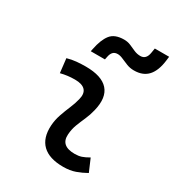

<svg xmlns="http://www.w3.org/2000/svg" viewBox="-191 -920 968 1050"><g transform="rotate(30 293.0 -395.5)"><path d="M471.7 -109.9 505.4 -31.2Q475.6 -14.2 442.4 -2.2Q409.2 9.8 366.2 9.8Q277.8 9.8 234.9 -31.7Q191.9 -73.2 196.8 -153.3Q199.2 -189.9 211.2 -224.6Q223.1 -259.3 237.1 -292Q251 -324.7 258.3 -355Q268.6 -395 249.8 -415.5Q231 -436 184.6 -436Q138.2 -436 95.2 -424.8L85 -513.7Q113.8 -522 142.6 -524.7Q171.4 -527.3 200.2 -527.3Q301.3 -527.3 342.3 -481.2Q383.3 -435.1 361.3 -345.2Q353 -310.5 339.6 -280.5Q326.2 -250.5 314.9 -221.2Q303.7 -191.9 301.3 -157.7Q295.9 -83 385.3 -83Q409.7 -83 428 -89.1Q446.3 -95.2 471.7 -109.9ZM181.6 -613.3 184.6 -627.9Q197.3 -692.9 223.4 -726.3Q249.5 -759.8 308.6 -759.8Q331.1 -759.8 350.3 -751.5Q369.6 -743.2 388.7 -734.6Q407.7 -726.1 429.2 -726.1Q447.3 -726.1 458.3 -737.8Q469.2 -749.5 472.7 -772L477.5 -801.3H567.9L564.9 -776.9Q556.6 -708.5 525.6 -674.3Q494.6 -640.1 438 -640.1Q413.1 -640.1 391.4 -648.7Q369.6 -657.2 351.3 -665.5Q333 -673.8 317.9 -673.8Q299.3 -673.8 289.1 -663.3Q278.8 -652.8 274.9 -632.8L271 -613.3Z"/></g></svg>

Font: Cascadia Code
Style: Italic
Weight: 400
Italic angle: -10°
Designer: Aaron Bell
Foundry: Saja Typeworks
Version: Version 2407.024